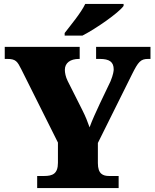

<svg xmlns="http://www.w3.org/2000/svg" viewBox="-20 -951 783 971"><path d="M307 -784V-771H397C467 -807 580 -886 605 -921V-931H411C390 -886 336 -822 307 -784ZM168 0H580V-61H532C501 -61 475 -71 475 -126V-228L648 -576C679 -638 691 -653 729 -653H741V-714H466V-653H485C533 -653 555 -638 555 -600C555 -593 553 -574 539 -540L485 -427C465 -384 446 -343 433 -307C422 -338 414 -359 396 -395L322 -542C312 -562 308 -583 308 -598C308 -633 336 -653 379 -653H383V-714H4V-653H17C60 -653 68 -640 88 -600L273 -230V-128C273 -72 246 -61 203 -61H168Z"/></svg>

Font: Noto Serif Malayalam Black
Style: Regular
Weight: 900
Designer: Indian type Foundry, Jelle Bosma, Monotype Design Team
Foundry: Monotype Imaging Inc.
Version: Version 2.104